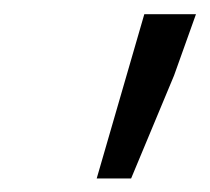

<svg xmlns="http://www.w3.org/2000/svg" viewBox="-20 -711 301 275"><path d="M118.5 -455.4 186.7 -690.7H260.7L229.3 -602.9L167.8 -455.4Z"/></svg>

Font: Source Sans Variable
Style: Italic
Weight: 200
Italic angle: -11°
Designer: Paul D. Hunt
Foundry: Adobe Systems Incorporated
Version: Version 3.006;hotconv 1.0.111;makeotfexe 2.5.65597